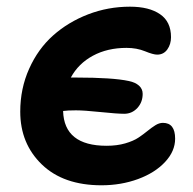

<svg xmlns="http://www.w3.org/2000/svg" viewBox="-20 -555 572 569"><path d="M280.8 -5.9Q168 -5.9 104 -67.6Q40 -129.4 40 -224.1Q40 -292.5 66.4 -351.3Q92.8 -410.2 137.5 -450Q182.1 -489.7 241.2 -512.5Q300.3 -535.2 365.2 -535.2Q421.9 -535.2 454.3 -512.9Q486.8 -490.7 486.8 -444.8Q486.8 -423.8 475.8 -408.4Q464.8 -393.1 445.8 -393.1Q434.1 -393.1 409.7 -403.1Q385.3 -413.1 355 -413.1Q298.3 -413.1 255.4 -389.9Q212.4 -366.7 189.9 -325.2H204.1Q314.5 -325.2 361.8 -314.9Q380.9 -311 391.8 -301.3Q402.8 -291.5 402.8 -276.9Q402.8 -252 387 -234.9Q371.1 -217.8 348.1 -217.8Q327.6 -217.8 278.3 -222.9Q229 -228 205.1 -228Q180.2 -228 167 -226.1Q169.9 -123 295.9 -123Q326.7 -123 351.1 -130.1Q375.5 -137.2 390.4 -147.2Q405.3 -157.2 417.2 -167Q429.2 -176.8 440.4 -183.8Q451.7 -190.9 462.9 -190.9Q499 -190.9 499 -144Q499 -106.9 469.2 -75Q439.5 -43 389.2 -24.4Q338.9 -5.9 280.8 -5.9Z"/></svg>

Font: Shantell Sans Bouncy
Style: Regular
Weight: 600
Designer: Stephen Nixon, Anya Danilova, Shantell Martin
Foundry: Arrow Type
Version: Version 1.006;[9816181b4]